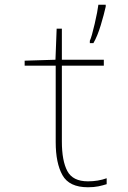

<svg xmlns="http://www.w3.org/2000/svg" viewBox="-20 -780 540 810"><path d="M374 -598Q391 -627 405 -673.5Q419 -720 426 -752V-760H395Q392 -734 379.5 -679.5Q367 -625 359 -608V-598ZM430 -3V-28Q394 -15 351 -15Q287 -15 264 -58.5Q241 -102 241 -183V-503H418V-528H241V-659H219L214 -528L84 -524V-503H215V-180Q215 -92 243.5 -41Q272 10 351 10Q377 10 395.5 6Q414 2 430 -3Z"/></svg>

Font: Noto Sans Mono UI Condensed Thin
Style: Regular
Weight: 250
Width: 3
Designer: Monotype Design team
Foundry: Monotype Imaging Inc.
Version: 1.000